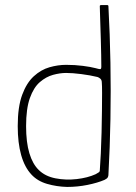

<svg xmlns="http://www.w3.org/2000/svg" viewBox="-20 -728 537 758"><path d="M50 -230Q50 -306 67.5 -353.5Q85 -401 113.5 -427Q142 -453 175.5 -462.5Q209 -472 241 -472Q276 -472 307 -468Q338 -464 357 -459Q371 -455 375.5 -455Q380 -455 380 -465Q380 -482 379.5 -511Q379 -540 378 -573Q377 -606 376 -636Q375 -666 374.5 -685Q374 -704 374 -704Q374 -706 375.5 -707Q377 -708 378 -708H404Q405 -708 406.5 -707Q408 -706 408 -704Q411 -648 413 -592Q415 -536 416 -480.5Q417 -425 417 -369Q417 -313 416 -257.5Q415 -202 413 -147Q411 -92 408 -37Q408 -33 405.5 -28Q403 -23 393 -18Q365 -6 325.5 2Q286 10 245 10Q204 9 166 -2Q128 -13 104 -39Q77 -68 63.5 -116Q50 -164 50 -230ZM83 -230Q83 -166 96 -123Q109 -80 133 -57Q158 -32 199 -24Q240 -16 283 -21Q326 -26 357 -40Q364 -44 369 -47Q374 -50 374 -55Q376 -82 378 -122Q380 -162 381 -206Q382 -250 382.5 -290.5Q383 -331 383 -361Q383 -391 382 -401Q382 -412 376.5 -417Q371 -422 365 -424Q336 -431 301 -435.5Q266 -440 241 -440Q217 -440 189.5 -432.5Q162 -425 137.5 -404Q113 -383 98 -341Q83 -299 83 -230Z"/></svg>

Font: Glory Thin
Style: Regular
Weight: 100
Designer: Robert Leuschke
Foundry: Robert Leuschke
Version: Version 1.011